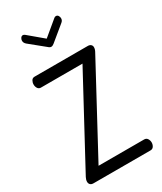

<svg xmlns="http://www.w3.org/2000/svg" viewBox="-240 -1067 973 1152"><g transform="rotate(-30 246.5 -491.0)"><path d="M49 0Q35 0 27.5 -7.5Q20 -15 20 -27Q20 -41 28 -56L351 -655H63Q49 -655 41.5 -666.5Q34 -678 34 -693Q34 -707 41 -719Q48 -731 63 -731H431Q445 -731 452.5 -724Q460 -717 460 -706Q460 -691 450 -674L128 -76H444Q459 -76 466.5 -64Q474 -52 474 -38Q474 -24 466.5 -12Q459 0 444 0ZM240 -836Q230 -836 221 -845L119 -928Q112 -934 108.5 -940.5Q105 -947 105 -955Q105 -965 111 -973.5Q117 -982 126 -982Q133 -982 140 -976L240 -892L341 -976Q347 -982 355 -982Q365 -982 370.5 -973.5Q376 -965 376 -955Q376 -947 372.5 -940.5Q369 -934 361 -928L260 -845Q249 -836 240 -836Z"/></g></svg>

Font: Dosis Medium
Style: Regular
Weight: 500
Designer: EdgarTolentino, PabloImpallari, IginoMarini
Foundry: EdgarTolentino, PabloImpallari, IginoMarini
Version: Version 3.001; ttfautohint (v1.8.2)